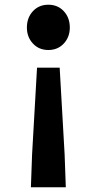

<svg xmlns="http://www.w3.org/2000/svg" viewBox="-20 -594 410 814"><path d="M111 200 116 61 137 -307H233L254 61L259 200ZM185 -382Q145 -382 119.5 -409.5Q94 -437 94 -477Q94 -519 119.5 -546.5Q145 -574 185 -574Q225 -574 250.5 -546.5Q276 -519 276 -477Q276 -437 250.5 -409.5Q225 -382 185 -382Z"/></svg>

Font: Noto Sans SC
Style: Bold
Weight: 700
Designer: Ryoko NISHIZUKA  (kana, bopomofo & ideographs); Paul D. Hunt (Latin, Greek & Cyrillic); Sandoll Communications , Soo-you
Foundry: Adobe
Version: Version 2.004-H2;hotconv 1.0.118;makeotfexe 2.5.65603